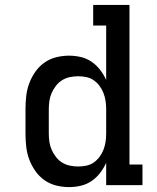

<svg xmlns="http://www.w3.org/2000/svg" viewBox="-20 -755 640 783"><path d="M261 8Q235 8 209 1.5Q183 -5 161 -20.5Q139 -36 123.5 -58.5Q108 -81 99 -105.5Q90 -130 87 -156.5Q84 -183 84 -210V-310Q84 -337 87 -363.5Q90 -390 99 -414.5Q108 -439 123.5 -461.5Q139 -484 161 -499.5Q183 -515 209 -521.5Q235 -528 261 -528Q286 -528 309.5 -522.5Q333 -517 353 -503.5Q373 -490 388 -470.5Q403 -451 413 -429V-651H360V-735H508V-84H561V0H413V-91Q403 -69 388 -49.5Q373 -30 353 -16.5Q333 -3 309.5 2.5Q286 8 261 8ZM299 -76Q316 -76 332.5 -79.5Q349 -83 362.5 -92.5Q376 -102 386 -115.5Q396 -129 402 -144.5Q408 -160 410.5 -176.5Q413 -193 413 -210V-310Q413 -327 410.5 -343.5Q408 -360 402 -375.5Q396 -391 386 -404.5Q376 -418 362.5 -427.5Q349 -437 332.5 -440.5Q316 -444 299 -444Q282 -444 265 -440.5Q248 -437 233.5 -428Q219 -419 208.5 -405.5Q198 -392 191 -376.5Q184 -361 181.5 -344Q179 -327 179 -310V-210Q179 -193 181.5 -176Q184 -159 191 -143.5Q198 -128 208.5 -114.5Q219 -101 233.5 -92Q248 -83 265 -79.5Q282 -76 299 -76Z"/></svg>

Font: Iosevka Etoile Medium
Style: Regular
Weight: 500
Designer: Belleve Invis
Foundry: Belleve Invis
Version: Version 22.1.2; ttfautohint (v1.8.4)